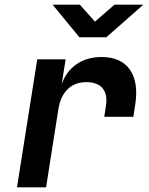

<svg xmlns="http://www.w3.org/2000/svg" viewBox="-20 -805 640 825"><path d="M53 0 140 -550H262L245 -442Q263 -497 308 -528.5Q353 -560 416 -560Q500 -560 538 -506Q576 -452 561 -355L553 -303H428L435 -349Q443 -399 421 -425.5Q399 -452 351 -452Q302 -452 271 -422Q240 -392 231 -337L178 0ZM321 -645 206 -785H323L388 -712L472 -785H596L437 -645Z"/></svg>

Font: JetBrains Mono NL
Style: Bold Italic
Weight: 700
Italic angle: -9°
Designer: Philipp Nurullin, Konstantin Bulenkov
Foundry: JetBrains
Version: Version 2.304; ttfautohint (v1.8.4.7-5d5b)